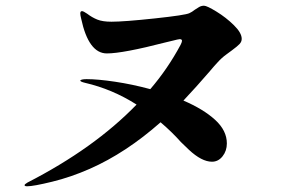

<svg xmlns="http://www.w3.org/2000/svg" viewBox="-20 -702 1040 672"><path d="M792 -526Q790 -524 773 -512Q756 -500 740 -482Q734 -476 712 -450Q669 -400 622 -350Q692 -320 733 -282.5Q774 -245 774 -200Q774 -174 759 -155Q744 -136 722 -136Q686 -136 641 -178L613 -205Q582 -240 542 -274Q421 -167 294 -111Q228 -82 162.5 -66Q97 -50 75 -50Q66 -50 66 -54Q66 -57 76 -63Q310 -183 458 -336Q373 -390 278 -412Q261 -416 261 -420Q261 -422 267 -423.5Q273 -425 283 -425Q322 -425 382.5 -416Q443 -407 506 -390Q567 -461 612 -545Q617 -555 617 -559Q617 -565 609 -565Q601 -564 588 -560.5Q575 -557 561 -554Q410 -515 354 -515Q290 -515 264 -637Q261 -649 261 -655Q261 -663 267 -663Q272 -663 285 -654Q302 -641 320.5 -633.5Q339 -626 370 -626Q414 -626 521.5 -637.5Q629 -649 643 -656Q652 -660 662 -668Q669 -673 677 -677.5Q685 -682 694 -682Q704 -682 737.5 -661.5Q771 -641 798.5 -614Q826 -587 826 -566Q826 -556 818.5 -548Q811 -540 792 -526Z"/></svg>

Font: Shippori Antique
Style: Regular
Weight: 400
Designer: FONTDASU
Foundry: FONTDASU / Google Inc. / but / Adobe
Version: Version 2.001